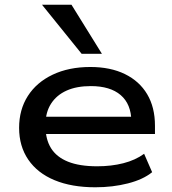

<svg xmlns="http://www.w3.org/2000/svg" viewBox="-20 -785 728 814"><path d="M384 9Q284 9 211.5 -21Q139 -51 100 -108Q61 -165 61 -243Q61 -320 98 -378Q135 -436 203.5 -468.5Q272 -501 363 -501Q448 -501 509.5 -471Q571 -441 604 -385.5Q637 -330 637 -252V-217H149V-290H560L537 -271Q536 -344 491.5 -382Q447 -420 365 -420Q305 -420 262.5 -401Q220 -382 196.5 -345.5Q173 -309 173 -258V-249Q173 -194 196.5 -156.5Q220 -119 268.5 -99.5Q317 -80 392 -80Q452 -80 503 -93Q554 -106 591 -133L625 -55Q587 -24 522.5 -7.5Q458 9 384 9ZM326 -557 158 -765H283L412 -557Z"/></svg>

Font: Nunito Sans 10pt Expanded SemiBold
Style: Regular
Weight: 600
Width: 7
Designer: Vernon Adams
Foundry: Vernon Adams
Version: Version 3.101;gftools[0.9.27]